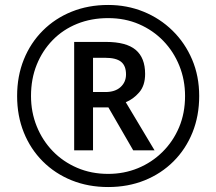

<svg xmlns="http://www.w3.org/2000/svg" viewBox="-20 -744 872 774"><path d="M279 -138V-575H407Q489 -575 527 -543Q565 -511 565 -446Q565 -399 541 -371.5Q517 -344 487 -332L603 -138H517L417 -311H355V-138ZM405 -373Q444 -373 466 -393Q488 -413 488 -444Q488 -479 468 -495Q448 -511 404 -511H355V-373ZM416 10Q336 10 269 -17Q202 -44 152.5 -93.5Q103 -143 76 -210Q49 -277 49 -357Q49 -437 76 -504Q103 -571 152.5 -620.5Q202 -670 269 -697Q336 -724 416 -724Q492 -724 558.5 -697Q625 -670 675.5 -620.5Q726 -571 754.5 -504Q783 -437 783 -357Q783 -277 756 -210Q729 -143 679.5 -93.5Q630 -44 563 -17Q496 10 416 10ZM416 -43Q480 -43 536 -66Q592 -89 635 -131.5Q678 -174 702 -231Q726 -288 726 -357Q726 -422 703 -479Q680 -536 638.5 -579Q597 -622 540.5 -646.5Q484 -671 416 -671Q348 -671 291 -648Q234 -625 192.5 -582.5Q151 -540 128 -483Q105 -426 105 -357Q105 -292 128 -235Q151 -178 192.5 -135Q234 -92 291 -67.5Q348 -43 416 -43Z"/></svg>

Font: Noto Sans Khmer UI
Style: Regular
Weight: 400
Designer: Danh Hong and the Monotype Design Team
Foundry: Monotype Imaging Inc.
Version: Version 2.002